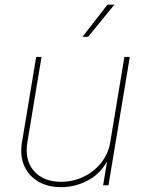

<svg xmlns="http://www.w3.org/2000/svg" viewBox="-20 -773 603 801"><path d="M234.9 7.8Q179.2 7.8 139.2 -15.9Q99.1 -39.6 80.8 -81.8Q62.5 -124 71.8 -179.7L130.9 -535.6H153.3L94.2 -179.7Q82 -105.5 121.3 -60.1Q160.6 -14.6 234.9 -14.6Q285.6 -14.6 329.3 -35.9Q373 -57.1 402.6 -94.5Q432.1 -131.8 439.9 -179.7L499 -535.6H521.5L432.6 0H410.2L429.7 -117.2H435.5Q407.2 -54.7 352.3 -23.4Q297.4 7.8 234.9 7.8ZM324.2 -619.6 428.2 -753.4H457L347.7 -619.6Z"/></svg>

Font: Inter 20pt Thin
Style: Italic
Weight: 250
Italic angle: -9.3988°
Version: Version 4.001;git-66647c0bb